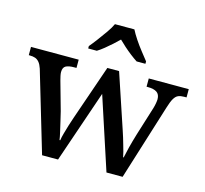

<svg xmlns="http://www.w3.org/2000/svg" viewBox="-109 -889 1078 1011"><g transform="rotate(15 430.0 -383.0)"><path d="M74 -438Q67 -459 57.5 -470.5Q48 -482 35.5 -486.5Q23 -491 3 -491H0V-536H260V-491H247Q217 -491 202 -482.5Q187 -474 187 -449Q187 -441 189.5 -429Q192 -417 195 -406L239 -249Q245 -225 251.5 -196.5Q258 -168 264 -142.5Q270 -117 272 -101H276Q278 -117 284.5 -140Q291 -163 298.5 -188Q306 -213 314 -235L417 -533H481L580 -237Q586 -220 591.5 -201.5Q597 -183 602.5 -164Q608 -145 612.5 -128.5Q617 -112 619 -100H622Q627 -125 635.5 -158.5Q644 -192 657 -235L706 -392Q710 -405 712.5 -419.5Q715 -434 715 -442Q715 -468 698.5 -479.5Q682 -491 649 -491H642V-536H860V-491H847Q828 -491 815 -485.5Q802 -480 792 -463Q782 -446 772 -413L643 0H555L426 -394L291 0H204ZM293 -619Q309 -638 328.5 -664Q348 -690 367 -717Q386 -744 396 -766H502Q513 -744 531 -717Q549 -690 569.5 -664Q590 -638 605 -619V-606H557Q540 -617 520 -632.5Q500 -648 481.5 -664.5Q463 -681 448 -696Q433 -681 414.5 -664.5Q396 -648 377 -632.5Q358 -617 340 -606H293Z"/></g></svg>

Font: Noto Serif Khmer Medium
Style: Regular
Weight: 500
Version: Version 2.003